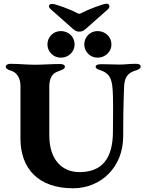

<svg xmlns="http://www.w3.org/2000/svg" viewBox="-20 -998 785 1032"><path d="M262 -977C250 -977 243 -973 243 -965C243 -960 246 -955 251 -950L356 -857C379 -836 388 -828 406 -828C425 -828 434 -836 457 -857L561 -949C566 -954 568 -960 568 -965C568 -973 562 -978 552 -978C535 -978 451 -946 418 -928C414 -926 410 -924 406 -924C402 -924 399 -926 394 -928C363 -946 277 -977 262 -977ZM307 -688C349 -688 381 -720 381 -759C381 -800 349 -831 307 -831C267 -831 235 -800 235 -759C235 -720 267 -688 307 -688ZM504 -688C546 -688 579 -720 579 -759C579 -800 546 -831 504 -831C465 -831 433 -800 433 -759C433 -720 465 -688 504 -688ZM373 14C522 14 641 -99 642 -262C642 -350 643 -430 647 -531C649 -579 664 -606 709 -619C727 -624 736 -631 736 -640C736 -652 725 -655 710 -655C672 -655 657 -651 620 -651C589 -651 572 -653 524 -653C506 -653 494 -649 494 -639C494 -626 519 -622 534 -615C572 -596 585 -572 587 -483C589 -422 587 -344 587 -292C587 -145 528 -73 407 -73C318 -73 245 -134 245 -271V-533C245 -578 262 -601 282 -610C304 -620 329 -625 329 -639C329 -649 318 -654 302 -654C264 -654 205 -650 167 -650C128 -650 79 -655 37 -655C22 -655 11 -649 11 -640C11 -631 19 -624 39 -618C72 -609 90 -575 90 -538V-253C90 -93 185 14 373 14Z"/></svg>

Font: EB Garamond
Style: Bold
Weight: 700
Designer: Georg Duffner and Octavio Pardo
Foundry: Georg Duffner
Version: Version 1.000;PS 001.000;hotconv 1.0.88;makeotf.lib2.5.64775